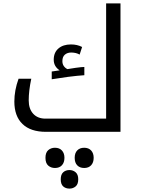

<svg xmlns="http://www.w3.org/2000/svg" viewBox="-20 -780 833 1136"><path d="M286.1 -356.9 333 -363.8Q297.9 -386.7 297.9 -426.8Q297.9 -469.2 325.7 -493.2Q353.5 -517.1 399.9 -517.1Q437 -517.1 465.8 -502L451.2 -457Q430.2 -469.2 400.9 -469.2Q378.9 -469.2 364 -456.8Q349.1 -444.3 349.1 -418Q349.1 -400.9 357.7 -388.9Q366.2 -377 378.9 -371.1Q390.6 -373.5 427.7 -378.7Q464.8 -383.8 479 -383.8V-335Q470.7 -335 435.1 -331.3Q399.4 -327.6 382.3 -325.2Q295.9 -313 286.1 -311ZM252 0Q161.1 0 113 -46.4Q64.9 -92.8 64.9 -179.2Q64.9 -245.6 89.8 -314H165Q149.9 -242.7 149.9 -186Q149.9 -135.7 176.5 -106.9Q203.1 -78.1 249 -78.1H607.9V-759.8H692.9V0ZM391.1 335.9Q368.7 335.9 354 323Q339.4 310.1 339.4 280.8Q339.4 252.4 354 239.3Q368.7 226.1 391.1 226.1Q412.1 226.1 427.5 239.3Q442.9 252.4 442.9 280.8Q442.9 310.1 427.5 323Q412.1 335.9 391.1 335.9ZM305.2 213.9Q281.7 213.9 265.4 199.7Q249 185.5 249 153.8Q249 122.6 265.4 108.4Q281.7 94.2 305.2 94.2Q331.5 94.2 346.4 110.4Q361.3 126.5 361.3 153.8Q361.3 181.2 346.7 197.5Q332 213.9 305.2 213.9ZM478 213.9Q452.1 213.9 437 198.2Q421.9 182.6 421.9 153.8Q421.9 125.5 437 109.9Q452.1 94.2 478 94.2Q504.4 94.2 519.3 110.4Q534.2 126.5 534.2 153.8Q534.2 181.2 519.5 197.5Q504.9 213.9 478 213.9Z"/></svg>

Font: Droid Arabic Kufi
Style: Regular
Weight: 400
Designer: Pascal Zoghbi
Foundry: Irfont.ir
Version: Version 1.00 February 28, 2013, initial release